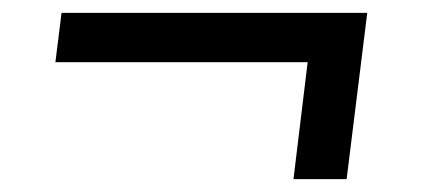

<svg xmlns="http://www.w3.org/2000/svg" viewBox="-20 -380 666 298"><path d="M75.5 -360H550L518 -102H435.5L457.5 -283.5H66Z"/></svg>

Font: Merriweather Medium
Style: Italic
Weight: 500
Italic angle: -7.8°
Version: Version 2.101